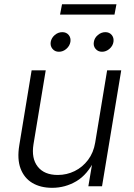

<svg xmlns="http://www.w3.org/2000/svg" viewBox="-20 -877 629 904"><path d="M225.6 7.3Q170.9 7.3 132.3 -15.6Q93.8 -38.6 76.9 -83.3Q60.1 -127.9 70.8 -192.9L128.9 -545.9H195.3L137.7 -197.8Q127 -131.3 157.7 -92.3Q188.5 -53.2 252 -53.2Q294.4 -53.2 331.5 -71.5Q368.7 -89.8 394.5 -124Q420.4 -158.2 428.2 -205.6L484.4 -545.9H550.8L460.4 0H396L417.5 -127.4H427.2Q392.6 -55.2 339.8 -23.9Q287.1 7.3 225.6 7.3ZM460.4 -633.3Q441.4 -633.3 429.9 -647Q418.5 -660.6 421.9 -679.7Q424.8 -698.7 440.9 -712.2Q457 -725.6 476.1 -725.6Q495.1 -725.6 506.1 -712.2Q517.1 -698.7 514.2 -679.7Q511.2 -660.6 495.4 -647Q479.5 -633.3 460.4 -633.3ZM257.3 -633.3Q238.3 -633.3 227.1 -647Q215.8 -660.6 218.8 -679.7Q222.2 -698.7 238 -712.2Q253.9 -725.6 273.4 -725.6Q292.5 -725.6 303.5 -712.2Q314.5 -698.7 311.5 -679.7Q308.1 -660.6 292.5 -647Q276.9 -633.3 257.3 -633.3ZM528.3 -856.9 519 -808.1H262.7L272 -856.9Z"/></svg>

Font: Inter Light
Style: Italic
Weight: 300
Italic angle: -9.3988°
Designer: Rasmus Andersson
Foundry: rsms
Version: Version 4.001;git-66647c0bb